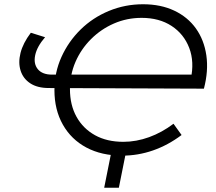

<svg xmlns="http://www.w3.org/2000/svg" viewBox="-20 -726 1017 903"><path d="M555 6Q458 6 386.5 -32Q315 -70 275.5 -140Q236 -210 236 -302Q236 -385 269 -458Q302 -531 359 -587Q416 -643 492 -674.5Q568 -706 653 -706Q736 -706 799.5 -676Q863 -646 901.5 -592Q940 -538 950.5 -465.5Q961 -393 939 -309L210 -312Q156 -312 122.5 -334Q89 -356 77 -393.5Q65 -431 76.5 -477Q88 -523 125 -572L192 -551Q154 -507 145.5 -466.5Q137 -426 158 -400.5Q179 -375 225 -375H900L877 -353Q895 -435 870 -500.5Q845 -566 787 -604Q729 -642 646 -642Q577 -642 516 -615.5Q455 -589 408 -542Q361 -495 335 -435Q309 -375 309 -307Q309 -232 340 -176.5Q371 -121 427 -90Q483 -59 560 -59Q621 -59 681.5 -81Q742 -103 796 -144L834 -91Q770 -43 699.5 -18.5Q629 6 555 6ZM574 -18 539 157H470L505 -18Z"/></svg>

Font: MOST Montserrat
Style: Italic
Weight: 400
Italic angle: -11.3°
Designer: Julieta Ulanovsky
Foundry: Julieta Ulanovsky
Version: Version 8.000;March 11, 2024;FontCreator 15.0.0.2926 64-bit